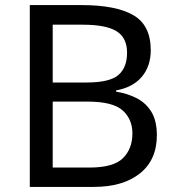

<svg xmlns="http://www.w3.org/2000/svg" viewBox="-20 -734 690 754"><path d="M301 -714Q435 -714 503.5 -674.5Q572 -635 572 -537Q572 -474 537 -432.5Q502 -391 436 -379V-374Q481 -367 517.5 -348Q554 -329 575 -294Q596 -259 596 -203Q596 -106 529.5 -53Q463 0 348 0H97V-714ZM319 -410Q411 -410 445 -439.5Q479 -469 479 -527Q479 -586 437.5 -611.5Q396 -637 305 -637H187V-410ZM187 -335V-76H331Q426 -76 463 -113Q500 -150 500 -210Q500 -266 461.5 -300.5Q423 -335 324 -335Z"/></svg>

Font: Noto Sans Hebrew Droid
Style: Regular
Weight: 400
Designer: Monotype Design Team
Foundry: Monotype Imaging Inc.
Version: Version 1.100